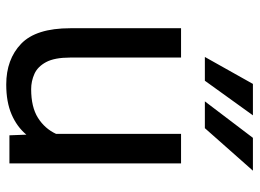

<svg xmlns="http://www.w3.org/2000/svg" viewBox="-124 -666 799 591"><g transform="rotate(90 275.5 -370.5)"><path d="M396.5 0 394.5 -52.2Q370.1 -22.9 332 -6.6Q293.9 9.8 240.2 9.8Q162.6 9.8 114.7 -36.1Q66.9 -82 66.9 -187.5V-528.3H157.2V-186.5Q157.2 -139.2 171.1 -113Q185.1 -86.9 207.5 -76.9Q230 -66.9 254.4 -66.9Q309.6 -66.9 342.8 -87.9Q376 -108.9 392.1 -143.6V-528.3H482.9V0ZM292 -601.6 404.3 -749.5H505.4L374.5 -601.6ZM155.3 -601.6 238.3 -749.5H335L228.5 -601.6Z"/></g></svg>

Font: Vazirmatn RD UI FD
Style: Regular
Weight: 400
Designer: Saber Rastikerdar
Foundry: Saber Rastikerdar
Version: Version 33.003